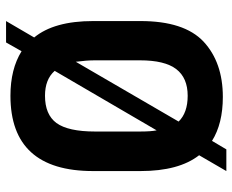

<svg xmlns="http://www.w3.org/2000/svg" viewBox="-87 -668 774 640"><g transform="rotate(-90 300.0 -348.0)"><path d="M495.1 -621.1Q549.8 -554.7 549.8 -424.8V-266.6Q549.8 -121.1 481.4 -56.6Q412.1 7.8 296.9 7.8Q208 7.8 150.4 -28.3L122.1 19.5H49.8L102.5 -71.3Q49.8 -138.7 49.8 -266.6V-424.8Q49.8 -700.2 300.8 -700.2Q389.6 -700.2 449.2 -663.1L478.5 -714.8H549.8ZM185.5 -212.9 383.8 -552.7Q355.5 -585 300.8 -585Q238.3 -585 210 -546.9Q181.6 -507.8 181.6 -418V-268.6Q181.6 -231.4 185.5 -212.9ZM414.1 -482.4 214.8 -139.6Q244.1 -109.4 300.8 -109.4Q360.4 -109.4 389.6 -147.5Q418.9 -185.5 418.9 -268.6V-418Q418.9 -446.3 414.1 -482.4Z"/></g></svg>

Font: Altinn-DIN
Style: DIN-Bold
Weight: 700
Designer: Charles Nix
Foundry: Altinn
Version: Version 2.00